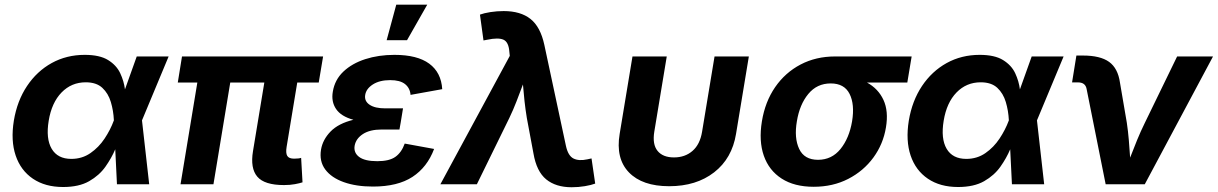

<svg xmlns="http://www.w3.org/2000/svg" viewBox="-20 -787 5201 820"><path d="M249.5 11.7Q172.9 11.7 120.6 -23.7Q68.4 -59.1 46.9 -122.8Q25.4 -186.5 39.1 -271.5Q53.2 -356.4 95.5 -419.7Q137.7 -482.9 200.9 -517.8Q264.2 -552.7 341.8 -552.7Q405.8 -552.7 441.7 -530.5Q477.5 -508.3 493.4 -474.4Q509.3 -440.4 513.7 -405.3L564 -545.9H700.2L586.4 -272.9L617.2 0H479.5L472.2 -149.4Q456.5 -112.3 430.4 -75.2Q404.3 -38.1 360.8 -13.2Q317.4 11.7 249.5 11.7ZM466.3 -272.9V-274.4Q464.4 -314.5 453.4 -351.3Q442.4 -388.2 417 -411.9Q391.6 -435.5 346.2 -435.5Q285.2 -435.5 242.9 -392.1Q200.7 -348.6 188 -271.5Q175.3 -194.8 200.7 -151.6Q226.1 -108.4 284.7 -108.4Q330.6 -108.4 366.2 -133.1Q401.9 -157.7 426.8 -195.3Q451.7 -232.9 465.8 -271.5Z M1192.9 3.4Q1109.4 3.4 1078.9 -32.5Q1048.3 -68.4 1060.5 -141.6L1108.9 -434.6H963.4L891.6 0H751L822.8 -434.6H739.3L757.3 -545.9H1359.9L1341.3 -434.6H1249.5L1204.1 -159.7Q1199.7 -133.3 1206.8 -121.3Q1213.9 -109.4 1235.8 -109.4Q1256.3 -109.4 1266.1 -112.8L1272 -8.3Q1260.3 -4.4 1239.7 -0.5Q1219.2 3.4 1192.9 3.4Z M1572.8 9.8Q1501.5 9.8 1448.5 -9Q1395.5 -27.8 1369.1 -63.2Q1342.8 -98.6 1351.1 -148.4Q1358.4 -190.9 1391.8 -225.3Q1425.3 -259.8 1489.3 -275.4Q1436.5 -290 1415.3 -321.5Q1394 -353 1401.4 -395.5Q1409.7 -446.3 1446.5 -481.2Q1483.4 -516.1 1540 -534.4Q1596.7 -552.7 1664.6 -552.7Q1762.2 -552.7 1813.2 -515.1Q1864.3 -477.5 1868.7 -406.2L1733.4 -381.8Q1731 -411.1 1709.7 -428Q1688.5 -444.8 1646.5 -444.8Q1601.1 -444.8 1572.3 -426.3Q1543.5 -407.7 1539.6 -380.9Q1535.6 -355 1558.6 -339.6Q1581.5 -324.2 1625 -324.2H1701.2L1691.4 -264.2L1686 -233.9H1610.4Q1559.6 -233.9 1529.8 -214.4Q1500 -194.8 1494.6 -164.6Q1489.7 -134.8 1513.9 -116.7Q1538.1 -98.6 1591.3 -98.6Q1642.6 -98.6 1668.7 -117.2Q1694.8 -135.7 1708.5 -173.8L1834 -150.9Q1804.7 -72.8 1741.5 -31.5Q1678.2 9.8 1572.8 9.8ZM1631.3 -615.2 1672.4 -767.1H1804.7L1718.3 -615.2Z M1860.8 0 2157.2 -548.3 2155.3 -566.4Q2152.3 -607.4 2130.4 -617.4Q2108.4 -627.4 2060.5 -617.2L2044.9 -614.3L2029.8 -724.6Q2046.9 -731 2074.7 -735.4Q2102.5 -739.7 2131.3 -739.7Q2203.1 -739.7 2245.6 -706.1Q2288.1 -672.4 2304.7 -595.7L2397 -164.1Q2406.2 -121.6 2429.2 -110.1Q2452.1 -98.6 2487.8 -106.4L2506.3 -110.4L2522 -2.9Q2505.4 3.4 2477.8 8.1Q2450.2 12.7 2421.4 12.7Q2354 12.7 2312.7 -21Q2271.5 -54.7 2258.3 -131.8L2230 -283.2Q2224.1 -319.3 2220.2 -354.5Q2216.3 -389.6 2213.4 -426.3Q2199.7 -389.6 2186 -354.2Q2172.4 -318.8 2155.3 -283.2L2016.6 0Z M2837.9 8.3Q2723.1 8.3 2666 -50.8Q2608.9 -109.9 2626.5 -215.3L2681.2 -545.9H2827.6L2774.4 -224.6Q2765.6 -170.4 2788.3 -142.6Q2811 -114.7 2858.4 -114.7Q2905.8 -114.7 2937.7 -142.6Q2969.7 -170.4 2978.5 -224.6L3031.7 -545.9H3178.2L3123.5 -215.3Q3106.4 -110.4 3030 -51Q2953.6 8.3 2837.9 8.3Z M3455.1 10.7Q3372.6 10.7 3318.4 -24.2Q3264.2 -59.1 3242.2 -121.8Q3220.2 -184.6 3233.9 -268.6Q3247.6 -352.5 3290.5 -414.8Q3333.5 -477.1 3399.2 -511.5Q3464.8 -545.9 3546.9 -545.9H3873.5L3855 -434.6H3682.6Q3731 -408.2 3753.2 -360.1Q3775.4 -312 3763.7 -242.7Q3752 -171.4 3710 -114Q3668 -56.6 3602.5 -22.9Q3537.1 10.7 3455.1 10.7ZM3527.8 -430.7Q3469.2 -430.7 3432.1 -385.7Q3395 -340.8 3383.3 -269Q3371.1 -197.8 3393.1 -151.1Q3415 -104.5 3473.6 -104.5Q3532.2 -104.5 3569.6 -150.6Q3606.9 -196.8 3619.1 -269Q3630.9 -341.3 3608.4 -386Q3585.9 -430.7 3527.8 -430.7Z M4071.8 11.7Q3995.1 11.7 3942.9 -23.7Q3890.6 -59.1 3869.1 -122.8Q3847.7 -186.5 3861.3 -271.5Q3875.5 -356.4 3917.7 -419.7Q3960 -482.9 4023.2 -517.8Q4086.4 -552.7 4164.1 -552.7Q4228 -552.7 4263.9 -530.5Q4299.8 -508.3 4315.7 -474.4Q4331.5 -440.4 4335.9 -405.3L4386.2 -545.9H4522.5L4408.7 -272.9L4439.5 0H4301.8L4294.4 -149.4Q4278.8 -112.3 4252.7 -75.2Q4226.6 -38.1 4183.1 -13.2Q4139.6 11.7 4071.8 11.7ZM4288.6 -272.9V-274.4Q4286.6 -314.5 4275.6 -351.3Q4264.6 -388.2 4239.3 -411.9Q4213.9 -435.5 4168.5 -435.5Q4107.4 -435.5 4065.2 -392.1Q4022.9 -348.6 4010.3 -271.5Q3997.6 -194.8 4022.9 -151.6Q4048.3 -108.4 4106.9 -108.4Q4152.8 -108.4 4188.5 -133.1Q4224.1 -157.7 4249 -195.3Q4273.9 -232.9 4288.1 -271.5Z M4702.1 0 4620.6 -407.7Q4615.2 -435.1 4584 -435.1H4558.6L4577.1 -549.8H4605Q4679.2 -549.8 4716.8 -522.7Q4754.4 -495.6 4763.2 -434.1L4792.5 -262.7Q4797.9 -226.1 4801 -189Q4804.2 -151.9 4806.6 -113.8Q4821.3 -151.9 4836.4 -189Q4851.6 -226.1 4869.6 -262.7L5007.3 -545.9H5160.6L4869.1 0Z"/></svg>

Font: Inter
Style: Bold Italic
Weight: 700
Italic angle: -9.39999°
Designer: Rasmus Andersson
Foundry: rsms
Version: Version 4.001;git-9221beed3